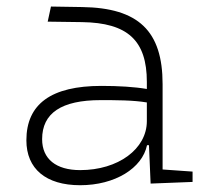

<svg xmlns="http://www.w3.org/2000/svg" viewBox="-20 -542 626 572"><path d="M428.7 4.9 553.7 0V-30.8L464.4 -37.1V-291.5C464.4 -449.7 392.6 -518.6 224.6 -521L131.8 -522.5L122.1 -477.5L224.6 -476.1C359.9 -474.1 417.5 -421.9 417.5 -297.9V-276.9C381.3 -283.2 333 -286.1 282.2 -286.1C132.8 -286.1 58.6 -232.4 58.6 -124C58.6 -39.1 116.7 9.8 218.8 9.8C322.8 9.8 403.8 -41 418 -109.4H423.8ZM417.5 -236.8V-181.2C417.5 -98.1 332 -35.2 218.8 -35.2C147 -35.2 105.5 -68.4 105.5 -127.4C105.5 -205.1 163.1 -243.7 279.8 -243.7C324.2 -243.7 376.5 -243.7 417.5 -236.8Z"/></svg>

Font: Cascadia Mono PL ExtraLight
Style: Regular
Weight: 200
Monospace: yes
Designer: Aaron Bell
Foundry: Saja Typeworks
Version: Version 2404.023